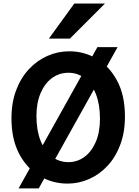

<svg xmlns="http://www.w3.org/2000/svg" viewBox="-20 -1011 772 1070"><path d="M676.3 -361.3Q676.3 -273.4 650.1 -204.1Q624 -134.8 579.1 -86.7Q534.2 -38.6 476.6 -13.2Q418.9 12.2 356.4 12.2Q272.5 12.2 201.2 -30Q129.9 -72.3 86.9 -153.6Q43.9 -234.9 43.9 -351.6Q43.9 -439.5 70.1 -508.5Q96.2 -577.6 141.6 -626Q187 -674.3 244.9 -699.7Q302.7 -725.1 366.2 -725.1Q449.7 -725.1 520.3 -682.9Q590.8 -640.6 633.5 -559.6Q676.3 -478.5 676.3 -361.3ZM537.1 -349.1Q537.1 -428.7 514.6 -486.1Q492.2 -543.5 452.6 -574.5Q413.1 -605.5 361.3 -605.5Q310.1 -605.5 269.8 -575.9Q229.5 -546.4 206.3 -492.2Q183.1 -438 183.1 -363.8Q183.1 -285.2 205.8 -227.5Q228.5 -169.9 268.6 -138.7Q308.6 -107.4 361.3 -107.4Q410.2 -107.4 450 -136.2Q489.7 -165 513.4 -219.2Q537.1 -273.4 537.1 -349.1ZM522.9 -748.5H635.3L195.8 39.1H83.5ZM394 -991.2H564.9L369.6 -795.9H252.4Z"/></svg>

Font: Andika
Style: Bold
Weight: 700
Designer: Victor Gaultney, Annie Olsen, Julie Remington, Don Collingsworth, Eric Hays, Becca Hirsbrunner
Foundry: SIL International
Version: Version 6.101